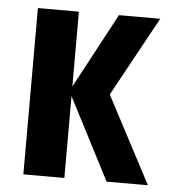

<svg xmlns="http://www.w3.org/2000/svg" viewBox="-44 -584 552 625"><g transform="rotate(5 231.5 -271.5)"><path d="M55 0H189V-267.4L327 0H462L312.6 -283.6L454.8 -543.4H319.8L189 -298.8V-543.4H55Z"/></g></svg>

Font: Secuela Light
Style: Regular
Weight: 300
Designer: Fernando Haro
Foundry: deFharo
Version: Version 1.708